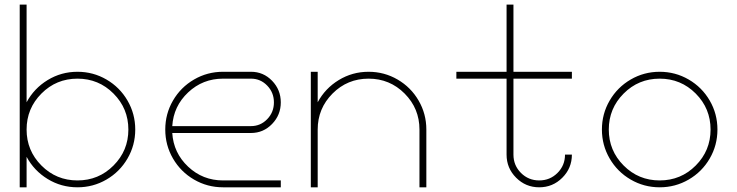

<svg xmlns="http://www.w3.org/2000/svg" viewBox="-20 -798 3141 818"><path d="M310.1 -492.2Q377 -492.2 433.6 -459.2Q490.2 -426.3 523.2 -369.6Q556.2 -313 556.2 -246.1Q556.2 -179.2 523.2 -122.6Q490.2 -65.9 433.6 -33Q377 0 310.1 0Q240.7 0 182.9 -35.4Q125 -70.8 93.3 -129.9V0H64V-246.1V-778.3H93.3V-362.3Q125 -421.4 182.9 -456.8Q240.7 -492.2 310.1 -492.2ZM463.6 -399.4Q400.4 -462.9 310.1 -462.9Q219.7 -462.9 156.5 -399.4Q93.3 -335.9 93.3 -246.1Q93.3 -156.2 156.5 -92.8Q219.7 -29.3 310.1 -29.3Q400.4 -29.3 463.6 -92.8Q526.9 -156.2 526.9 -246.1Q526.9 -335.9 463.6 -399.4Z M1049.3 -231.4H713.9Q719.2 -146.5 781.5 -87.9Q843.8 -29.3 930.2 -29.3H1176.3V0H930.2Q863.3 0 806.6 -33Q750 -65.9 717 -122.6Q684.1 -179.2 684.1 -246.1Q684.1 -313 717 -369.6Q750 -426.3 806.6 -459.2Q863.3 -492.2 930.2 -492.2H1049.3Q1102.1 -492.2 1139.2 -453.9Q1176.3 -415.5 1176.3 -361.8Q1176.3 -308.1 1139.2 -269.8Q1102.1 -231.4 1049.3 -231.4ZM713.9 -260.7H1049.3Q1089.8 -260.7 1118.4 -290.3Q1147 -319.8 1147 -361.8Q1147 -403.8 1118.4 -433.3Q1089.8 -462.9 1049.3 -462.9H930.2Q843.8 -462.9 781.5 -404.3Q719.2 -345.7 713.9 -260.7Z M1550.3 -492.2Q1617.2 -492.2 1673.8 -459.2Q1730.5 -426.3 1763.4 -369.6Q1796.4 -313 1796.4 -246.1V0H1767.1V-246.1Q1767.1 -335.9 1703.9 -399.4Q1640.6 -462.9 1550.3 -462.9Q1460 -462.9 1396.7 -399.4Q1333.5 -335.9 1333.5 -246.1V0H1304.2V-492.2H1333.5V-362.3Q1365.2 -421.4 1423.1 -456.8Q1481 -492.2 1550.3 -492.2Z M2138.2 -778.3H2167.5V-492.2H2416.5V-462.9H2167.5V-139.2Q2167.5 -93.3 2199.5 -61.3Q2231.4 -29.3 2277.3 -29.3Q2323.2 -29.3 2355.2 -61.3Q2387.2 -93.3 2387.2 -139.2H2416.5Q2416.5 -81.5 2375.7 -40.8Q2335 0 2277.3 0Q2219.7 0 2179 -40.8Q2138.2 -81.5 2138.2 -139.2V-462.9H1924.3V-492.2H2138.2Z M2667 -459.2Q2723.6 -492.2 2790.5 -492.2Q2857.4 -492.2 2914.1 -459.2Q2970.7 -426.3 3003.7 -369.6Q3036.6 -313 3036.6 -246.1Q3036.6 -179.2 3003.7 -122.6Q2970.7 -65.9 2914.1 -33Q2857.4 0 2790.5 0Q2723.6 0 2667 -33Q2610.4 -65.9 2577.4 -122.6Q2544.4 -179.2 2544.4 -246.1Q2544.4 -313 2577.4 -369.6Q2610.4 -426.3 2667 -459.2ZM2944.1 -399.4Q2880.9 -462.9 2790.5 -462.9Q2700.2 -462.9 2637 -399.4Q2573.7 -335.9 2573.7 -246.1Q2573.7 -156.2 2637 -92.8Q2700.2 -29.3 2790.5 -29.3Q2880.9 -29.3 2944.1 -92.8Q3007.3 -156.2 3007.3 -246.1Q3007.3 -335.9 2944.1 -399.4Z"/></svg>

Font: Cherry
Style: Light
Weight: 300
Designer: Amin Abedi
Version: Version 1.00 ; ttfautohint (v1.6)